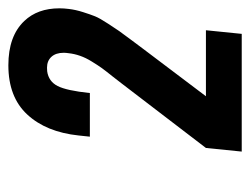

<svg xmlns="http://www.w3.org/2000/svg" viewBox="-90 -838 606 466"><g transform="rotate(-90 213.0 -605.0)"><path d="M78.1 -321.3 86.9 -408.2 242.7 -611.8Q247.6 -618.7 260.7 -635Q273.9 -651.4 280.8 -660.9Q287.6 -670.4 296.6 -685.1Q305.7 -699.7 310.5 -713.6Q315.4 -727.5 316.9 -741.7Q317.9 -748 317.9 -753.4Q317.9 -772.5 308.1 -783.2Q298.3 -793.9 281.7 -793.9Q277.3 -793.9 272.9 -793.5Q248.5 -790 237.3 -768.3Q226.1 -746.6 220.2 -689.9H114.3L117.2 -717.3Q125.5 -795.9 168 -841.8Q210.4 -887.7 287.6 -887.7Q358.4 -887.7 395 -849.1Q425.8 -816.9 425.8 -763.7Q425.8 -752.9 424.3 -741.2Q422.4 -724.6 416.7 -706.8Q411.1 -689 406.5 -677.5Q401.9 -666 388.4 -645.5Q375 -625 370.6 -618.7Q366.2 -612.3 347.9 -587.9Q329.6 -563.5 327.1 -560.1L212.4 -408.2H372.6L363.8 -321.3Z"/></g></svg>

Font: Oswald
Style: Demi-Bold
Weight: 600
Designer: Vernon Adams
Foundry: Vernon Adams
Version: 3.0; ttfautohint (v0.94.23-7a4d-dirty) -l 8 -r 50 -G 200 -x 